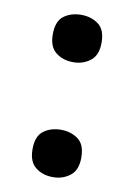

<svg xmlns="http://www.w3.org/2000/svg" viewBox="-70 -603 464 663"><g transform="rotate(10 162.0 -271.5)"><path d="M162 -390Q125.9 -390 101 -409.5Q76 -428.9 76 -472.8Q76 -519 101 -537.5Q125.9 -556 162 -556Q196 -556 221.5 -537.7Q247 -519.4 247 -473Q247 -429 221.5 -409.5Q196 -390 162 -390ZM162 13Q125.9 13 101 -6.5Q76 -25.9 76 -69.8Q76 -116 101 -134.5Q125.9 -153 162 -153Q196 -153 221.5 -134.7Q247 -116.4 247 -70Q247 -26 221.5 -6.5Q196 13 162 13Z"/></g></svg>

Font: Noto Sans Devanagari
Style: Regular
Weight: 400
Designer: Jelle Bosma - Monotype Design Team
Foundry: Monotype Imaging Inc.
Version: Version 2.003